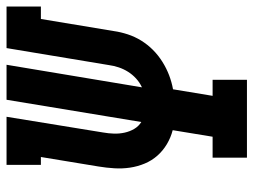

<svg xmlns="http://www.w3.org/2000/svg" viewBox="-114 -661 775 587"><g transform="rotate(-90 273.5 -367.5)"><path d="M85 0V-105H149L169 -227Q146 -233 126 -245Q106 -257 91 -274Q76 -291 67 -312.5Q58 -334 54.5 -357.5Q51 -381 52.5 -405.5Q54 -430 58 -454L87 -630H63V-735H210L162 -440Q159 -423 158.5 -406.5Q158 -390 161.5 -374Q165 -358 173 -344.5Q181 -331 194 -323L262 -735H369L300 -321Q315 -328 327 -339Q339 -350 347.5 -363.5Q356 -377 361 -392Q366 -407 368 -422L420 -735H547V-630H509L472 -407Q469 -386 462 -364.5Q455 -343 443 -323.5Q431 -304 414.5 -287.5Q398 -271 378 -258.5Q358 -246 337 -238Q316 -230 294 -226L274 -105H323V0Z"/></g></svg>

Font: Iosevka Slab Extrabold
Style: Italic
Weight: 800
Italic angle: -9°
Monospace: yes
Designer: Belleve Invis
Foundry: Belleve Invis
Version: Version 11.1.0; ttfautohint (v1.8.3)